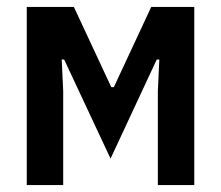

<svg xmlns="http://www.w3.org/2000/svg" viewBox="-20 -536 640 556"><path d="M57.5 0H163V-272.4L158.7 -363.6H165.8L300.1 -76.7L433.9 -363.6H441.4L437.1 -272.4V0H542.6V-516H418L309.7 -283.7H302.2L193.9 -516H57.5Z"/></svg>

Font: Margiela Mono SemiBold
Style: Regular
Weight: 600
Designer: Mike Abbink, Paul van der Laan, Pieter van Rosmalen
Foundry: Bold Monday
Version: Version 2.003 2021